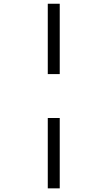

<svg xmlns="http://www.w3.org/2000/svg" viewBox="-20 -782 584 1042"><path d="M239.3 -761.7H304.2V-379.9H239.3ZM239.3 -141.6H304.2V240.2H239.3Z"/></svg>

Font: Viking Open Sans
Style: Regular
Weight: 400
Foundry: Ascender Corporation
Version: Version 2.001